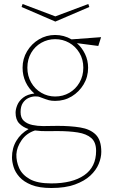

<svg xmlns="http://www.w3.org/2000/svg" viewBox="-20 -652 565 961"><path d="M487 108Q487 137 474 168.5Q461 200 432 227Q403 254 355 271.5Q307 289 237 289Q176 289 137.5 273.5Q99 258 77.5 234Q56 210 48 183.5Q40 157 40 136Q40 89 62 52.5Q84 16 123 -6Q95 -15 76.5 -34Q58 -53 58 -88Q58 -105 66.5 -126Q75 -147 96 -163.5Q117 -180 152 -184Q124 -208 108.5 -241Q93 -274 93 -313Q93 -358 115.5 -395.5Q138 -433 175 -455Q212 -477 256 -477Q300 -477 338 -455L486 -466L472 -422L365 -436Q390 -414 405.5 -382Q421 -350 421 -313Q421 -267 398.5 -229.5Q376 -192 339 -169.5Q302 -147 256 -147Q238 -147 224.5 -150.5Q211 -154 180 -166Q171 -170 155 -169.5Q139 -169 122.5 -161.5Q106 -154 94.5 -137Q83 -120 83 -91Q83 -62 99.5 -47Q116 -32 142 -26.5Q168 -21 196 -21Q212 -21 230.5 -21.5Q249 -22 269 -22Q332 -22 381.5 -14Q431 -6 459 21.5Q487 49 487 108ZM256 -169Q295 -169 327 -187.5Q359 -206 378 -239Q397 -272 397 -313Q397 -355 377.5 -387.5Q358 -420 326 -438Q294 -456 256 -456Q219 -456 187 -438Q155 -420 136 -387.5Q117 -355 117 -313Q117 -272 136 -239Q155 -206 187 -187.5Q219 -169 256 -169ZM62 120Q61 156 76 189.5Q91 223 129 244.5Q167 266 237 266Q342 266 401.5 225Q461 184 461 103Q461 60 437 39Q413 18 369.5 11Q326 4 266 4Q246 4 216 4.5Q186 5 155 1Q112 15 88 50Q64 85 62 120ZM257 -544 88 -617 93 -632 257 -570 422 -632 427 -617Z"/></svg>

Font: Lil Grotesk Thin
Style: Regular
Weight: 100
Designer: Bastien Sozeau
Foundry: NBR — Bastien Sozeau
Version: Version 3.003; ttfautohint (v1.8.4.7-5d5b);gftools[0.9.33]